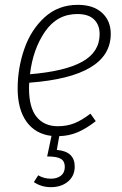

<svg xmlns="http://www.w3.org/2000/svg" viewBox="-20 -552 505 794"><path d="M101 -210Q100 -202 100 -187Q100 -107 131.5 -68.5Q163 -30 219 -30Q257 -30 288 -42.5Q319 -55 354 -82L376 -51Q338 -21 302 -5.5Q266 10 225 11L215 68Q289 74 289 137Q289 175 261.5 198.5Q234 222 190 222Q151 222 120 201L138 173Q162 187 190 187Q216 187 232 174.5Q248 162 248 138Q248 115 232 105Q216 95 175 95L193 10Q126 2 89.5 -49Q53 -100 53 -186Q53 -270 80.5 -349.5Q108 -429 164.5 -480.5Q221 -532 302 -532Q366 -532 402 -499Q438 -466 438 -412Q438 -235 101 -210ZM104 -245Q249 -257 320.5 -297Q392 -337 392 -411Q392 -449 369 -471.5Q346 -494 300 -494Q216 -494 166 -421Q116 -348 104 -245Z"/></svg>

Font: Fira Sans Condensed ExtraLight
Style: Italic
Weight: 275
Width: 3
Italic angle: -8°
Designer: Carrois Corporate & Edenspiekermann AG
Foundry: Carrois Corporate GbR & Edenspiekermann AG
Version: Version 4.203